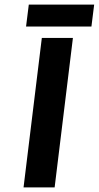

<svg xmlns="http://www.w3.org/2000/svg" viewBox="-20 -820 432 840"><path d="M299 -654H163L83 0H219ZM392 -800H106L94 -704H380Z"/></svg>

Font: Falling Sky
Style: SeBdObl
Weight: 600
Designer: Paul D. Hunt
Foundry: Adobe Systems Incorporated
Version: Version 1.02